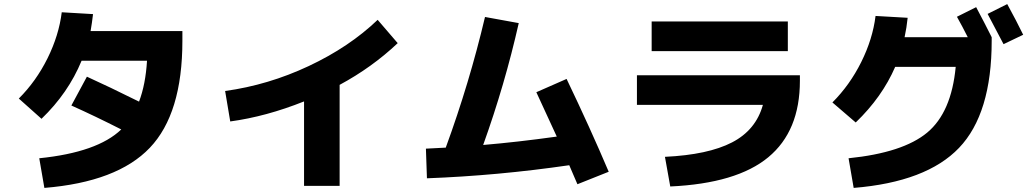

<svg xmlns="http://www.w3.org/2000/svg" viewBox="-20 -857 5040 939"><path d="M197 62 172 -83Q457 -112 573 -224Q445 -289 329 -341L405 -482Q511 -434 660 -360Q692 -444 699 -560H379Q314 -402 183 -276L72 -375Q157 -460 212.5 -572Q268 -684 282 -797L435 -788Q430 -745 423 -705H872V-658Q872 -301 712.5 -134Q553 33 197 62Z M1081 -412Q1292 -441 1490 -534Q1688 -627 1827 -760L1925 -646Q1799 -527 1641 -442V52H1467V-361Q1282 -287 1106 -263Z M2603 -406 2751 -471Q2867 -229 2957 -17L2804 44Q2797 28 2783.5 -3.5Q2770 -35 2764 -49Q2414 2 2068 15L2063 -130Q2093 -131 2160 -135Q2276 -452 2352 -774L2517 -744Q2449 -443 2343 -148Q2509 -162 2703 -189Q2664 -275 2603 -406Z M3095 -489H3892V-462Q3892 -216 3737.5 -88Q3583 40 3258 55L3232 -90Q3443 -100 3560 -160.5Q3677 -221 3711 -344H3095ZM3167 -607V-752H3833V-607Z M4984 -687 4888 -641Q4834 -745 4810 -789L4906 -837Q4952 -753 4984 -687ZM4654 -530H4358Q4294 -382 4165 -258L4051 -356Q4136 -441 4192 -553.5Q4248 -666 4262 -779L4419 -770Q4414 -721 4404 -675H4713Q4687 -727 4660 -775L4754 -822Q4795 -745 4830 -675V-658Q4830 -301 4670.5 -134Q4511 33 4155 62L4130 -83Q4396 -110 4514.5 -208.5Q4633 -307 4654 -530Z"/></svg>

Font: Mplus 1p ExtraBold
Style: Regular
Weight: 800
Version: Version 1.061